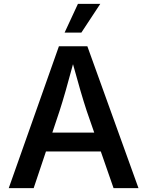

<svg xmlns="http://www.w3.org/2000/svg" viewBox="-20 -965 755 985"><path d="M24.9 0H152.8L215.8 -188H497.1L562.5 0H690.4L428.2 -727.5H282.2ZM311.5 -797.9H397.5L494.6 -945.3H379.9ZM248.5 -284.7 285.6 -396C304.7 -454.6 326.7 -532.2 354.5 -635.7C382.3 -533.7 404.8 -457 424.8 -396L463.4 -284.7Z"/></svg>

Font: Raveo Medium
Style: Regular
Weight: 500
Designer: Jakub Foglar, Rasmus Andersson (Inter)
Foundry: Jakubfoglar.com
Version: Version 1.100;Glyphs 3.2.3 (3260)